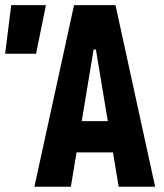

<svg xmlns="http://www.w3.org/2000/svg" viewBox="-20 -713 626 733"><path d="M111.3 0 262.7 -693.4H420.9L572.3 0H433.1L346.2 -523.9H337.4L250.5 0ZM188 -131.3V-250.5H490.7V-131.3ZM-0.5 -507.8 22.9 -693.4H155.3L117.7 -507.8Z"/></svg>

Font: Cascadia Code PL
Style: Regular
Weight: 400
Monospace: yes
Designer: Aaron Bell
Foundry: Saja Typeworks
Version: Version 2102.003